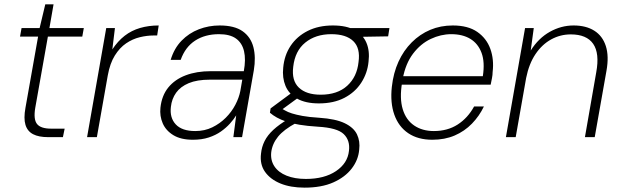

<svg xmlns="http://www.w3.org/2000/svg" viewBox="-20 -630 2857 882"><path d="M201 0Q158 0 132 -13.5Q106 -27 97 -56.5Q88 -86 97 -135L155 -462H72L79 -501H162L188 -610H226L207 -501H365L358 -462H200L142 -135Q133 -82 150 -60.5Q167 -39 215 -39H277L269 0Z M380 0 468 -501H508L496 -403Q521 -441 552.5 -465.5Q584 -490 623.5 -501.5Q663 -513 709 -513L702 -467H685Q655 -467 622 -459Q589 -451 559.5 -431Q530 -411 507.5 -375Q485 -339 475 -283L425 0Z M866 12Q811 12 776.5 -9Q742 -30 727.5 -63.5Q713 -97 717 -135Q723 -191 753 -228Q783 -265 833 -284Q883 -303 948 -303H1100Q1110 -357 1101 -395Q1092 -433 1064 -453Q1036 -473 986 -473Q922 -473 876.5 -443.5Q831 -414 810 -355H764Q780 -408 814 -443Q848 -478 893.5 -495.5Q939 -513 989 -513Q1057 -513 1094.5 -486.5Q1132 -460 1144 -413.5Q1156 -367 1146 -307L1092 0H1052L1065 -100Q1054 -82 1036.5 -62.5Q1019 -43 995 -26Q971 -9 939 1.5Q907 12 866 12ZM877 -28Q920 -28 955 -45Q990 -62 1017 -89Q1044 -116 1061 -148.5Q1078 -181 1084 -212L1093 -264H944Q885 -264 847 -248Q809 -232 789 -204Q769 -176 765 -139Q759 -89 787.5 -58.5Q816 -28 877 -28Z M1379 232Q1315 232 1268.5 213Q1222 194 1197.5 159.5Q1173 125 1179 76Q1182 45 1195.5 18Q1209 -9 1235.5 -33.5Q1262 -58 1304 -83L1340 -65Q1284 -35 1257.5 -2.5Q1231 30 1226 69Q1222 106 1240.5 134Q1259 162 1296.5 177Q1334 192 1385 192Q1470 192 1523.5 156Q1577 120 1583 63Q1589 15 1559 -14Q1529 -43 1440 -48Q1391 -51 1355.5 -57Q1320 -63 1295 -71.5Q1270 -80 1252 -90Q1234 -100 1220 -112L1223 -132L1323 -206L1362 -190L1258 -114L1262 -138Q1275 -131 1288.5 -123Q1302 -115 1321 -109Q1340 -103 1369.5 -97.5Q1399 -92 1447 -89Q1522 -84 1563.5 -64Q1605 -44 1620 -12.5Q1635 19 1630 58Q1626 105 1595.5 144.5Q1565 184 1511 208Q1457 232 1379 232ZM1445 -155Q1384 -155 1345.5 -176.5Q1307 -198 1291.5 -235.5Q1276 -273 1281 -319Q1286 -376 1315 -419.5Q1344 -463 1393.5 -488Q1443 -513 1509 -513Q1572 -513 1610 -491.5Q1648 -470 1663.5 -433Q1679 -396 1673 -347Q1668 -294 1639.5 -250Q1611 -206 1562 -180.5Q1513 -155 1445 -155ZM1453 -195Q1530 -195 1575 -236Q1620 -277 1627 -345Q1636 -409 1603 -441Q1570 -473 1502 -473Q1430 -473 1382.5 -434.5Q1335 -396 1327 -323Q1319 -260 1353 -227.5Q1387 -195 1453 -195ZM1587 -460 1577 -501H1769L1763 -463Z M1966 12Q1900 12 1855.5 -18Q1811 -48 1791.5 -103Q1772 -158 1780 -231Q1787 -295 1810.5 -346.5Q1834 -398 1871.5 -435.5Q1909 -473 1956.5 -493Q2004 -513 2060 -513Q2130 -513 2172.5 -483.5Q2215 -454 2232.5 -405.5Q2250 -357 2243 -299Q2243 -286 2240 -271Q2237 -256 2234 -241H1813L1820 -280H2198Q2208 -345 2192 -387.5Q2176 -430 2140.5 -451.5Q2105 -473 2053 -473Q2005 -473 1958.5 -451Q1912 -429 1877.5 -383.5Q1843 -338 1830 -268L1827 -250Q1815 -178 1830 -128.5Q1845 -79 1882.5 -53.5Q1920 -28 1973 -28Q2036 -28 2082.5 -58Q2129 -88 2158 -141H2203Q2182 -97 2148 -62Q2114 -27 2068.5 -7.5Q2023 12 1966 12Z M2304 0 2392 -501H2432L2418 -398Q2454 -455 2506 -484Q2558 -513 2615 -513Q2672 -513 2710 -489Q2748 -465 2763 -418.5Q2778 -372 2766 -305L2712 0H2667L2719 -298Q2735 -385 2705 -428.5Q2675 -472 2602 -472Q2554 -472 2512 -449Q2470 -426 2440 -381.5Q2410 -337 2397 -272L2349 0Z"/></svg>

Font: DM Sans 18pt ExtraLight
Style: Italic
Weight: 250
Italic angle: -10°
Designer: Colophon Foundry, Jonny Pinhorn
Foundry: Colophon Foundry
Version: Version 4.004;gftools[0.9.30]